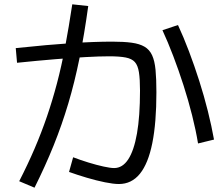

<svg xmlns="http://www.w3.org/2000/svg" viewBox="-20 -836 1040 890"><path d="M531 17Q506 17 466.5 9Q427 1 383 -12Q339 -25 300 -39L319 -107Q353 -94 390.5 -82.5Q428 -71 460 -64Q492 -57 509 -57Q548 -57 574.5 -97.5Q601 -138 615 -217.5Q629 -297 629 -416Q629 -469 624 -501Q619 -533 605 -548.5Q591 -564 562.5 -569.5Q534 -575 486 -575Q441 -575 378 -571.5Q315 -568 235.5 -561.5Q156 -555 59 -545L53 -613Q205 -629 311.5 -636Q418 -643 500 -643Q554 -643 590.5 -638Q627 -633 650 -619.5Q673 -606 685 -580Q697 -554 701 -512Q705 -470 705 -408Q705 -267 686 -172.5Q667 -78 628.5 -30.5Q590 17 531 17ZM69 4Q109 -74 140.5 -147.5Q172 -221 197.5 -295.5Q223 -370 244 -449.5Q265 -529 282 -619.5Q299 -710 315 -816L389 -808Q371 -677 348.5 -566Q326 -455 296.5 -356Q267 -257 228.5 -161.5Q190 -66 140 34ZM898 -171Q888 -232 870.5 -301.5Q853 -371 830.5 -441Q808 -511 783 -576.5Q758 -642 733 -696L805 -720Q831 -664 856 -598Q881 -532 903.5 -461.5Q926 -391 943.5 -321Q961 -251 972 -189Z"/></svg>

Font: M PLUS 2
Style: Regular
Weight: 400
Designer: Coji Morishita
Foundry: UNDERFOREST DESIGN
Version: Version 1.001